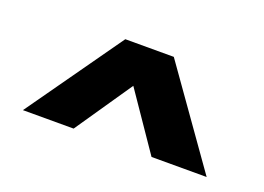

<svg xmlns="http://www.w3.org/2000/svg" viewBox="-53 -815 676 491"><g transform="rotate(20 285.0 -570.0)"><path d="M219 -700H351L535 -440H385L279 -595L173 -440H35Z"/></g></svg>

Font: Golos Text DemiBold
Style: Regular
Weight: 600
Designer: A.Korolkova, Vitaly Kuzmin
Foundry: ParaType Ltd
Version: Version 2.002